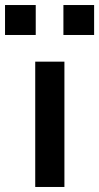

<svg xmlns="http://www.w3.org/2000/svg" viewBox="-38 -743 394 763"><path d="M102 0V-498H218V0ZM214 -604V-723H336V-604ZM-18 -604V-723H104V-604Z"/></svg>

Font: Nunito Sans 7pt SemiExpanded SemiBold
Style: Regular
Weight: 600
Width: 6
Designer: Vernon Adams
Foundry: Vernon Adams
Version: Version 3.101;gftools[0.9.27]